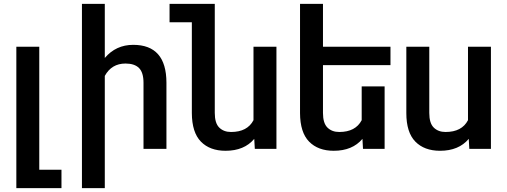

<svg xmlns="http://www.w3.org/2000/svg" viewBox="-20 -770 2623 993"><path d="M297.9 107.9V203.1H64.5V-528.3H183.1V107.9Z M522 -377.4V203.1H403.8V-750H522V-470.2Q579.6 -538.1 668.9 -538.1Q840.3 -538.1 840.8 -342.8V0H722.2V-341.3Q722.2 -395 699 -418.2Q675.8 -441.4 628.9 -441.4Q557.1 -441.4 522 -377.4Z M1409.7 -528.3V0H1297.9L1294.9 -51.8Q1243.2 9.8 1146.5 9.8Q1065.4 9.8 1019 -37.6Q972.7 -85 972.2 -185.1V-654.8H856.9V-750H1090.8V-186Q1090.8 -132.8 1114 -110.1Q1137.2 -87.4 1174.8 -87.4Q1259.3 -87.4 1291 -148.4V-528.3Z M1650.4 -433.1V-186Q1650.4 -132.8 1673.6 -110.1Q1696.8 -87.4 1734.4 -87.4Q1818.8 -87.4 1850.6 -148.4V-323.2H1969.2V0H1857.4L1854.5 -51.8Q1802.7 9.8 1706.1 9.8Q1625 9.8 1578.6 -37.6Q1532.2 -85 1531.7 -185.1V-750H1650.4V-528.3H1999.5V-433.1Z M2407.2 0 2404.3 -51.8Q2352.5 9.8 2255.9 9.8Q2174.3 9.8 2127.9 -37.8Q2081.5 -85.4 2081.5 -185.1V-528.3H2200.2V-186Q2200.2 -132.8 2223.4 -110.1Q2246.6 -87.4 2284.2 -87.4Q2368.7 -87.4 2400.4 -148.4V-528.3H2519V0Z"/></svg>

Font: Mardoto Medium
Style: Regular
Weight: 500
Designer: Christian Robertson, Vahan Hovhannisyan
Foundry: Google
Version: Version 1.000